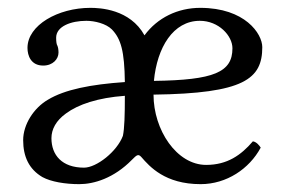

<svg xmlns="http://www.w3.org/2000/svg" viewBox="-20 -459 727 489"><path d="M265 -384C288 -360 297 -329 298 -250C211 -244 145 -231 102 -205C66 -184 39 -142 39 -102C39 -60 54 -28 88 -8C110 4 146 10 182 10C219 10 270 -5 316 -52C328 -64 332 -68 340 -59C361 -35 400 10 491 10C557 10 615 -29 644 -83C641 -88 633 -98 624 -99C594 -64 559 -39 505 -39C430 -39 371 -128 371 -218C602 -221 648 -258 648 -339C648 -373 604 -439 490 -439C433 -439 381 -414 348 -369C311 -436 234 -439 210 -439C128 -439 50 -395 50 -337C50 -317 59 -292 90 -292C115 -292 129 -309 129 -325C129 -332 128 -339 126 -343C124 -346 123 -353 123 -363C123 -392 161 -406 200 -406C221 -406 250 -399 265 -384ZM298 -215C298 -165 297 -132 293 -113C278 -73 226 -32 194 -32C138 -32 111 -64 111 -107C111 -130 123 -152 148 -170C179 -193 229 -210 298 -215ZM372 -253C380 -338 421 -406 489 -406C537 -406 572 -368 572 -336C572 -275 525 -255 372 -253Z"/></svg>

Font: Libertinus Serif
Style: Regular
Weight: 400
Designer: Philipp H. Poll, Khaled Hosny
Foundry: Caleb Maclennan
Version: Version 7.050;RELEASE